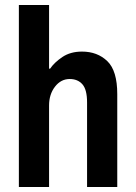

<svg xmlns="http://www.w3.org/2000/svg" viewBox="-20 -743 541 763"><path d="M55 0V-723H175V-470H179Q196 -495 228 -516.5Q260 -538 306 -538Q367 -538 406.5 -500Q446 -462 446 -369V0H326V-336Q326 -387 307.5 -408Q289 -429 257 -429Q222 -429 198.5 -398.5Q175 -368 175 -324V0Z"/></svg>

Font: Archivo Narrow
Style: Bold
Weight: 700
Designer: Hector Gatti
Foundry: Omnibus-Type
Version: Version 3.002